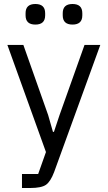

<svg xmlns="http://www.w3.org/2000/svg" viewBox="-20 -741 539 961"><path d="M108 -664V-675Q108 -721 157 -721Q206 -721 206 -675V-664Q206 -618 157 -618Q108 -618 108 -664ZM294 -664V-675Q294 -721 343 -721Q392 -721 392 -675V-664Q392 -618 343 -618Q294 -618 294 -664ZM90 200V130H171L210 20L17 -516H97L221 -165L245 -81H250L278 -165L403 -516H482L251 120Q233 168 210 184Q187 200 131 200Z"/></svg>

Font: Anuphan
Style: Regular
Weight: 400
Designer: Mike Abbink, Paul van der Laan, Pieter van Rosmalen, Mint Tantisuwanna
Foundry: Bold Monday; Cadson Demak
Version: Version 3.002;hotconv 1.0.109;makeotfexe 2.5.65596